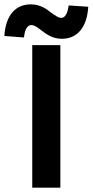

<svg xmlns="http://www.w3.org/2000/svg" viewBox="-67 -861 425 881"><path d="M81 0H210V-654H81ZM-47 -696 43 -689C47 -729 60 -746 77 -746C91 -746 105 -735 121 -723C145 -705 173 -683 217 -683C285 -683 332 -732 338 -830L248 -836C243 -796 230 -779 214 -779C200 -779 187 -790 170 -801C147 -820 118 -841 74 -841C6 -841 -41 -793 -47 -696Z"/></svg>

Font: Source Sans Pro SemBd
Style: Regular
Weight: 700
Designer: Paul D. Hunt
Foundry: Adobe Systems Incorporated
Version: Version 2.020;PS 2.0;hotconv 1.0.86;makeotf.lib2.5.63406